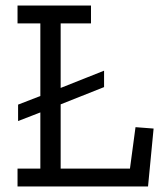

<svg xmlns="http://www.w3.org/2000/svg" viewBox="-20 -670 586 690"><path d="M512 0H43V-64H125V-266L45 -235V-294L125 -325V-586H43V-650H307V-586H198V-354L354 -416V-357L198 -295V-64H447L467 -213L532 -208Z"/></svg>

Font: Zilla Slab
Style: Regular
Weight: 400
Designer: Typotheque.com
Foundry: Typotheque type foundry
Version: Version 1.1; 2017; ttfautohint (v1.6)